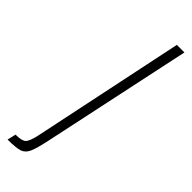

<svg xmlns="http://www.w3.org/2000/svg" viewBox="-331 -520 717 717"><g transform="rotate(45 27.5 -161.5)"><path d="M-21 97 106 -510H146L20 82Q9 134 -0.5 154.5Q-10 175 -28.5 181Q-47 187 -91 187L-83 153Q-50 153 -39.5 143Q-29 133 -21 97Z"/></g></svg>

Font: Saira Ultra Condensed ExLight
Style: Italic
Weight: 200
Width: 1
Italic angle: -12°
Designer: Hector Gatti with collaboration of the Omnibus-Type team
Foundry: Omnibus-Type
Version: Version 1.001; ttfautohint (v1.8)